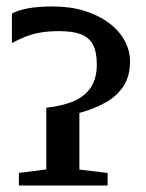

<svg xmlns="http://www.w3.org/2000/svg" viewBox="-20 -575 452 595"><path d="M38.5 0V-39L123.5 -50V-241Q175.5 -247 210 -262.2Q244.5 -277.5 262.2 -305.2Q280 -333 280 -375.5Q280 -413.5 268.2 -436.2Q256.5 -459 231 -468.8Q205.5 -478.5 163 -478.5Q129.5 -478.5 103.5 -473.8Q77.5 -469 56.8 -460.5Q36 -452 17 -441.5V-533Q36.5 -543.5 67.2 -549.2Q98 -555 144 -555Q198 -555 242 -541.2Q286 -527.5 317.5 -504Q349 -480.5 366 -449.5Q383 -418.5 383 -384.5Q383 -339.5 363 -308.5Q343 -277.5 307.5 -257.5Q272 -237.5 226 -225V-49.5L313.5 -39V0Z"/></svg>

Font: Merriweather 60pt
Style: Regular
Weight: 400
Version: Version 2.100